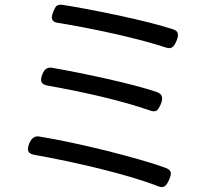

<svg xmlns="http://www.w3.org/2000/svg" viewBox="-20 -765 849 796"><path d="M635 7Q546 -28 388 -67Q252 -100 123 -123Q101 -127 97 -139Q93 -150 102 -172Q116 -204 143 -199Q264 -179 418 -141Q581 -100 667 -69Q685 -62 688 -50Q690 -40 681 -19.5Q672 1 663 7Q653 14 635 7ZM602 -307Q436 -364 178 -410Q156 -414 152 -425Q147 -436 156 -458Q168 -489 196 -484Q304 -465 420 -439Q550 -410 629 -384Q648 -377 651 -365Q655 -353 646.5 -333Q638 -313 630 -307Q620 -300 602 -307ZM668 -568Q583 -596 449 -626Q322 -654 221 -670Q200 -673 196 -685Q192 -695 201 -717Q208 -734 214 -740Q223 -747 238 -745Q313 -734 472 -701Q615 -670 696 -644Q715 -638 717 -626Q720 -615 711.5 -595Q703 -575 695 -570Q686 -562 668 -568Z"/></svg>

Font: GenSenRounded JP R
Style: Regular
Weight: 400
Version: Version 1.501;PS 1;hotconv 16.6.51;makeotf.lib2.5.65220